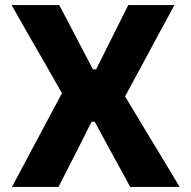

<svg xmlns="http://www.w3.org/2000/svg" viewBox="-20 -733 750 753"><path d="M27 0Q53.5 -49.5 81 -101.5Q108.5 -153 138 -208.5L223 -367.5L149.5 -496.5Q120 -547 90.2 -599.2Q60.5 -651.5 25.5 -713H212.5Q234.5 -671 255.5 -631Q276.5 -590.5 295.5 -554.5L344.5 -461H357L404 -555Q422.5 -591.5 442.5 -632Q462.5 -672 483 -713H664Q632 -654 603 -600.5Q574 -547 550 -502L470.5 -355L552 -219.5Q587 -162 618.8 -109.2Q650.5 -56.5 684.5 0H490.5Q468.5 -40.5 449 -76.5Q429.5 -112.5 411 -145.5L351.5 -255.5H339L283.5 -145Q265.5 -110.5 247.8 -75.2Q230 -40 209.5 0Z"/></svg>

Font: Heraclito
Style: Bold
Weight: 700
Designer: Kostas Bartsokas (font) & Cristiano Sobral (main changes)
Foundry: Kostas Bartsokas (font) & Cristiano Sobral (main changes)
Version: Version 1.00;July 8, 2020;FontCreator 13.0.0.2655 64-bit